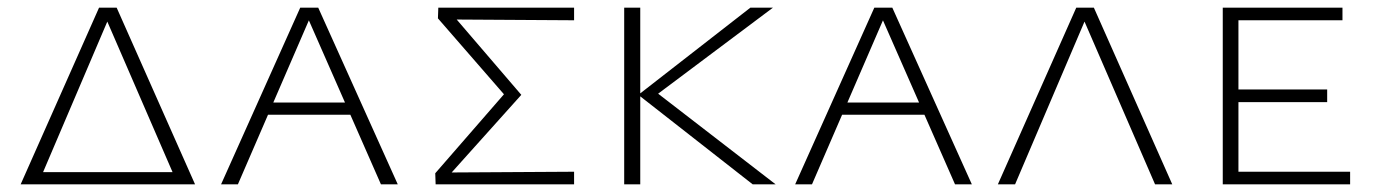

<svg xmlns="http://www.w3.org/2000/svg" viewBox="-20 -482 3595 502"><path d="M34 0 239 -462H285L490 0H445L253 -443H268L79 0ZM55 0 67 -32H455L471 0Z M558 0 765 -462H812L1020 0H976L780 -446H795L602 0ZM659 -182 671 -214H900L915 -182Z M1119 0 1118 -29 1312 -252V-219L1125 -434L1126 -462H1481V-429L1163 -431L1162 -445L1343 -234L1151 -20L1150 -31L1481 -33V0Z M1948 0 1649 -234 1942 -462H2001L1682 -223L1684 -250L2008 0ZM1612 0V-462H1654V0Z M2059 0 2266 -462H2313L2521 0H2477L2281 -446H2296L2103 0ZM2160 -182 2172 -214H2401L2416 -182Z M2589 0 2794 -462H2840L3045 0H3000L2808 -443H2823L2634 0Z M3177 0V-462H3218V0ZM3191 0V-33H3510V0ZM3191 -215V-248H3450V-215ZM3191 -429V-462H3490V-429Z"/></svg>

Font: Ysabeau SC ExtraLight
Style: Regular
Weight: 250
Designer: Christian Thalmann (Catharsis Fonts)
Version: Version 2.001;gftools[0.9.30]; featfreeze: smcp